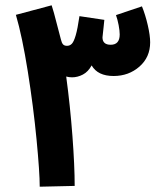

<svg xmlns="http://www.w3.org/2000/svg" viewBox="-20 -702 607 725"><path d="M547 -542Q547 -486 506.5 -450.5Q466 -415 409 -415Q349 -415 326 -455Q313 -431 293 -420.5Q273 -410 252 -410Q241 -410 230 -413Q245 -302 253.5 -188.5Q262 -75 262 0L130 3Q130 -51 118 -175.5Q106 -300 85 -432Q64 -564 40 -646L175 -682Q183 -658 194 -614L210 -553Q213 -540 218 -534.5Q223 -529 233 -529Q244 -529 251.5 -537Q259 -545 266 -569Q273 -593 280 -641L374 -627L371 -598Q367 -566 367 -561Q367 -533 398 -533Q432 -533 432 -572Q432 -586 428 -607Q424 -628 418 -645L516 -678Q529 -646 538 -607Q547 -568 547 -542Z"/></svg>

Font: Noto Sans Arabic Cond
Style: Bold
Weight: 700
Width: 3
Designer: Nadine Chahine
Foundry: Monotype Imaging Inc.
Version: Version 1.001